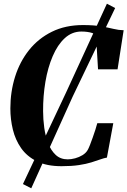

<svg xmlns="http://www.w3.org/2000/svg" viewBox="-20 -888 688 1038"><path d="M312.5 10.5Q232.5 10.5 179 -16Q125.5 -42.5 94.2 -87.2Q63 -132 49.5 -187.5Q36 -243 36 -301.5Q36 -392 61.5 -473.2Q87 -554.5 137 -617.2Q187 -680 260.2 -716.2Q333.5 -752.5 428.5 -752.5Q487 -752.5 525.8 -745.8Q564.5 -739 593 -732Q621.5 -725 648.5 -724.5L615.5 -513H510L499 -698.5Q491 -705.5 478.8 -709.5Q466.5 -713.5 451.5 -715.5Q436.5 -717.5 420 -717.5Q369 -717.5 330 -681.5Q291 -645.5 264.8 -584Q238.5 -522.5 225.5 -445.8Q212.5 -369 213 -287Q213 -243.5 219.2 -197.8Q225.5 -152 240.5 -113.2Q255.5 -74.5 281.2 -50.5Q307 -26.5 346 -26.5Q365 -26.5 386.2 -32.2Q407.5 -38 426 -49.2Q444.5 -60.5 454 -77Q459 -85.5 466.2 -103.8Q473.5 -122 481.2 -144.2Q489 -166.5 495.8 -187.2Q502.5 -208 506 -222H592.5L558 -36Q542.5 -33.5 522.2 -26.2Q502 -19 474 -10.2Q446 -1.5 406.8 4.5Q367.5 10.5 312.5 10.5ZM104 107 337 -387.5 558 -868 602.5 -844.5 373 -366 149 130Z"/></svg>

Font: Merriweather 120pt ExtraBold
Style: Italic
Weight: 800
Italic angle: -7.8°
Version: Version 2.101